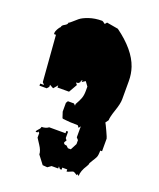

<svg xmlns="http://www.w3.org/2000/svg" viewBox="-146 -828 809 974"><g transform="rotate(20 259.0 -341.5)"><path d="M261.7 -738.3 323.7 -727.5Q427.2 -652.3 455.1 -570.3Q466.8 -535.6 466.8 -497.1V-398.9Q466.8 -375 452.6 -334Q438.5 -293 438.5 -275.4L426.8 -259.3Q431.2 -252.4 446 -220.2Q460.9 -188 460.9 -184.1V-116.2H451.2Q451.2 -89.4 446 -79.1Q440.9 -68.8 433.3 -57.4Q425.8 -45.9 421.4 -37.6Q421.4 -29.3 414.1 -18.6Q392.1 14.6 392.1 42L381.8 35.6V42Q364.7 30.8 360.4 30.8Q356 30.8 344.2 36.4Q332.5 42 326.7 42V30.8H299.8V42H291L281.7 30.8V42H246.1L227.5 55.2L202.1 53.2L167.5 7.8Q167.5 -12.2 149.4 -39.3Q131.3 -66.4 129.9 -69.3V-93.8L123 -100.1L120.1 -93.8H110.4Q110.4 -100.6 120.1 -109.9Q129.9 -119.1 129.9 -127.4Q153.3 -127.4 167.5 -138.7H255.4V-150.9H265.1V-116.2L272.9 -106L265.1 -93.8Q265.1 -82 280.3 -82H281.7L293 -71.3H308.6L326.7 -106V-127.4L316.4 -138.7V-198.2L308.6 -187L299.8 -198.2Q255.9 -198.2 216.3 -203.1L219.2 -209L215.3 -204.1L204.6 -236.8V-284.2L211.4 -295.4H244.1L252.9 -286.6V-295.4Q267.1 -319.8 272.9 -336.2Q278.8 -352.5 278.8 -376V-398.9L261.7 -422.4L244.1 -411.1V-422.4L234.9 -411.1H242.2Q236.3 -408.2 234.4 -404.8Q231.4 -398.9 217.3 -398.9L226.1 -388.2L200.2 -342.8H137.7V-354.5L118.2 -331.5L97.7 -342.8V-331.5L87.9 -320.3H48.8V-331.5H69.3L58.6 -342.8L39.1 -591.3H29.3Q28.3 -591.8 28.3 -598.6Q28.3 -605.5 35.4 -618.7Q42.5 -631.8 48.8 -636.7Q48.8 -646 63.5 -653.6Q78.1 -661.1 78.1 -671.4Q82 -671.4 93.3 -681.9Q104.5 -692.4 119.6 -704.8Q134.8 -717.3 165.8 -727.8Q196.8 -738.3 234.9 -738.3Q239.3 -738.3 252.9 -727.5Z"/></g></svg>

Font: Butcherman
Style: Regular
Weight: 400
Version: Version 001.004